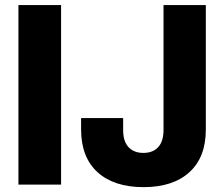

<svg xmlns="http://www.w3.org/2000/svg" viewBox="-20 -748 908 778"><path d="M227.5 -727.5V0H54.7V-727.5ZM561.5 10.3Q441.9 10.3 375.2 -50.3Q308.6 -110.8 308.6 -223.6V-269.5H479V-220.7Q479 -175.3 500.7 -151.9Q522.5 -128.4 561 -128.4Q599.6 -128.4 621.1 -151.9Q642.6 -175.3 642.6 -221.2V-727.5H814V-223.1Q814 -110.8 747.6 -50.3Q681.2 10.3 561.5 10.3Z"/></svg>

Font: Inter 18pt ExtraBold
Style: Regular
Weight: 800
Designer: Rasmus Andersson
Foundry: rsms
Version: Version 4.001;git-66647c0bb